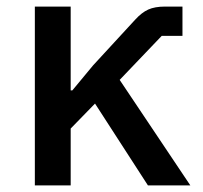

<svg xmlns="http://www.w3.org/2000/svg" viewBox="-20 -564 617 584"><path d="M269 -249 195 -173V0H86V-544H195V-289H200L263 -365L391 -504Q411 -526 431 -535Q451 -544 482 -544H535V-455H472L344 -321L559 0H430Z"/></svg>

Font: IBM Plex Sans JP Medm
Style: Regular
Weight: 500
Designer: Mike Abbink; Paul van der Laan; Pieter van Rosmalen; Wujin Sim; Yejin Wi; Jinhee Kim; Boomi Park; Yona Kim; Kichan Ma
Foundry: Sandoll Inc.
Version: Version 1.002